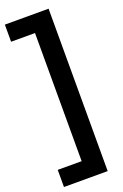

<svg xmlns="http://www.w3.org/2000/svg" viewBox="-172 -841 649 1011"><g transform="rotate(-20 152.5 -336.0)"><path d="M245 -791V119H0V23H134V-695H0V-791Z"/></g></svg>

Font: Akshar Medium
Style: Regular
Weight: 500
Designer: Tall Chai
Foundry: Tall Chai
Version: Version 1.000